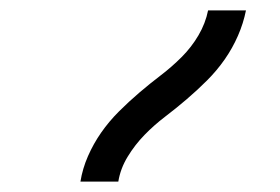

<svg xmlns="http://www.w3.org/2000/svg" viewBox="-20 -792 540 370"><path d="M135 -442Q139 -467 149.5 -491Q160 -515 175 -536.5Q190 -558 209 -577Q228 -596 248.5 -613.5Q269 -631 290 -647Q311 -663 330 -682Q349 -701 362.5 -724Q376 -747 381 -772H454Q449 -747 438.5 -723Q428 -699 413 -677.5Q398 -656 379 -637Q360 -618 339.5 -600.5Q319 -583 298 -567Q277 -551 258.5 -532Q240 -513 226 -490Q212 -467 208 -442Z"/></svg>

Font: Iosevka Fixed
Style: Italic
Weight: 400
Italic angle: -9°
Monospace: yes
Designer: Belleve Invis
Foundry: Belleve Invis
Version: Version 33.2.4